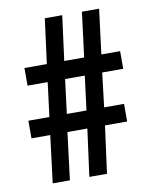

<svg xmlns="http://www.w3.org/2000/svg" viewBox="-81 -775 663 836"><g transform="rotate(-10 250.0 -357.0)"><path d="M84 0H160L186 -209H274L246 0H324L352 -209H450V-287H362L380 -438H473V-516H390L415 -714H339L314 -516H226L252 -714H175L149 -516H50V-438H139L120 -287H27V-209H110ZM197 -287 216 -438H303L284 -287Z"/></g></svg>

Font: Noto Sans Mono ExtraCondensed SemiBold
Style: Regular
Weight: 600
Width: 2
Designer: Monotype Design Team
Foundry: Monotype Imaging Inc.
Version: Version 2.014